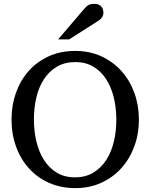

<svg xmlns="http://www.w3.org/2000/svg" viewBox="-20 -948 771 984"><path d="M576.2 -334Q576.2 -395 563 -449Q549.8 -502.9 523.4 -543.2Q497.1 -583.5 457.8 -606.7Q418.5 -629.9 366.2 -629.9Q312 -629.9 272 -606.4Q231.9 -583 205.6 -542.7Q179.2 -502.4 166.5 -449Q153.8 -395.5 153.8 -335.9Q153.8 -275.9 166.7 -221.9Q179.7 -168 205.8 -127.4Q231.9 -86.9 271.2 -63Q310.5 -39.1 363.8 -39.1Q418 -39.1 457.8 -63Q497.6 -86.9 523.9 -127.2Q550.3 -167.5 563.2 -220.9Q576.2 -274.4 576.2 -334ZM691.9 -335Q691.9 -262.2 668.5 -198.2Q645 -134.3 602.3 -86.7Q559.6 -39.1 499.5 -11.5Q439.5 16.1 366.2 16.1Q292.5 16.1 232.2 -10.5Q171.9 -37.1 128.9 -84.5Q85.9 -131.8 62.5 -196Q39.1 -260.3 39.1 -335.9Q39.1 -409.2 62 -473.1Q85 -537.1 127.4 -584.7Q169.9 -632.3 230.2 -659.7Q290.5 -687 365.2 -687Q439.5 -687 499.8 -659.2Q560.1 -631.3 602.8 -583.5Q645.5 -535.6 668.7 -471.7Q691.9 -407.7 691.9 -335ZM509.8 -883.3Q509.8 -869.6 503.2 -859.9Q496.6 -850.1 486.8 -843.3L334.5 -746.1H277.8L410.6 -901.4Q416.5 -907.7 421.4 -912.8Q426.3 -918 432.1 -921.4Q438 -924.8 445.6 -926.5Q453.1 -928.2 463.9 -928.2Q477.1 -928.2 485.8 -924.1Q494.6 -919.9 500 -913.6Q505.4 -907.2 507.6 -899.2Q509.8 -891.1 509.8 -883.3Z"/></svg>

Font: Charis SIL Phon
Style: Regular
Weight: 400
Foundry: SIL International
Version: Version 5.000